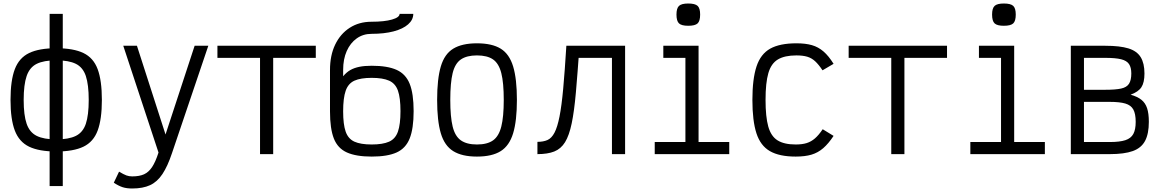

<svg xmlns="http://www.w3.org/2000/svg" viewBox="-20 -879 6640 1095"><path d="M301 -15Q203 -15 146 -42.5Q89 -70 64.5 -134.5Q40 -199 40 -309Q40 -420 64.5 -484.5Q89 -549 146 -576.5Q203 -604 301 -604Q399 -604 456 -576.5Q513 -549 537 -484.5Q561 -420 561 -309Q561 -199 537 -134.5Q513 -70 456 -42.5Q399 -15 301 -15ZM263 182V-800H338V182ZM301 -84Q372 -84 412.5 -104Q453 -124 469.5 -173Q486 -222 486 -309Q486 -396 469.5 -445.5Q453 -495 412.5 -515Q372 -535 301 -535Q230 -535 189.5 -515Q149 -495 132 -445.5Q115 -396 115 -309Q115 -222 132 -173Q149 -124 189.5 -104Q230 -84 301 -84Z M734 196Q702 196 679 188.5Q656 181 629 163L659 100Q686 116 701 121.5Q716 127 734 127Q775 127 801.5 115Q828 103 847.5 73.5Q867 44 884 -9L683 -618H761L924 -112L1090 -618H1168L961 -6Q936 69 906.5 113.5Q877 158 836 177Q795 196 734 196Z M1463 0V-618H1538V0ZM1220 -549V-618H1781V-549Z M2100 14Q2011 14 1958.5 -9.5Q1906 -33 1884 -89Q1862 -145 1862 -244V-480Q1862 -563 1891.5 -624.5Q1921 -686 1974.5 -720.5Q2028 -755 2099 -755Q2172 -755 2215.5 -767.5Q2259 -780 2259 -800H2337Q2337 -766 2307.5 -740Q2278 -714 2224.5 -700Q2171 -686 2099 -686Q2051 -686 2014.5 -660Q1978 -634 1957.5 -588Q1937 -542 1937 -480V-444Q1956 -467 1978 -479.5Q2000 -492 2029.5 -498Q2059 -504 2100 -504Q2190 -504 2242 -480.5Q2294 -457 2316.5 -401Q2339 -345 2339 -245Q2339 -146 2316.5 -89.5Q2294 -33 2242 -9.5Q2190 14 2100 14ZM2100 -55Q2163 -55 2199 -71Q2235 -87 2249.5 -128.5Q2264 -170 2264 -245Q2264 -321 2249.5 -362Q2235 -403 2199 -419Q2163 -435 2100 -435Q2037 -435 2001.5 -419Q1966 -403 1951.5 -361.5Q1937 -320 1937 -244Q1937 -169 1951.5 -128Q1966 -87 2001.5 -71Q2037 -55 2100 -55Z M2700 14Q2615 14 2565 -17Q2515 -48 2494 -119Q2473 -190 2473 -309Q2473 -429 2494 -500Q2515 -571 2565 -601.5Q2615 -632 2700 -632Q2786 -632 2835.5 -601.5Q2885 -571 2906.5 -500Q2928 -429 2928 -309Q2928 -190 2906.5 -119Q2885 -48 2835.5 -17Q2786 14 2700 14ZM2700 -55Q2759 -55 2792 -78.5Q2825 -102 2839 -157.5Q2853 -213 2853 -309Q2853 -407 2839 -462Q2825 -517 2792 -540Q2759 -563 2700 -563Q2642 -563 2608.5 -540Q2575 -517 2561.5 -462Q2548 -407 2548 -309Q2548 -213 2561.5 -157.5Q2575 -102 2608.5 -78.5Q2642 -55 2700 -55Z M3470 0V-549H3231V-618H3545V0ZM3045 0V-70Q3079 -70 3102.5 -80.5Q3126 -91 3142.5 -122.5Q3159 -154 3171 -214.5Q3183 -275 3192 -373.5Q3201 -472 3210 -618H3285Q3274 -462 3264.5 -353.5Q3255 -245 3240.5 -175.5Q3226 -106 3202.5 -68Q3179 -30 3141 -15Q3103 0 3045 0Z M3889 0V-596L3936 -549H3763V-618H3964V0ZM3714 0V-69H4139V0ZM3905 -732Q3867 -732 3852.5 -745.5Q3838 -759 3838 -796Q3838 -832 3852.5 -845.5Q3867 -859 3905 -859Q3944 -859 3958.5 -845.5Q3973 -832 3973 -796Q3973 -759 3958.5 -745.5Q3944 -732 3905 -732Z M4518 14Q4425 14 4371 -17Q4317 -48 4294 -119Q4271 -190 4271 -309Q4271 -429 4294.5 -500Q4318 -571 4372.5 -601.5Q4427 -632 4522 -632Q4574 -632 4610.5 -621.5Q4647 -611 4676.5 -585.5Q4706 -560 4734 -515L4671 -478Q4649 -511 4629 -529.5Q4609 -548 4584 -555.5Q4559 -563 4522 -563Q4455 -563 4416.5 -540Q4378 -517 4362 -462Q4346 -407 4346 -309Q4346 -213 4361.5 -157.5Q4377 -102 4414.5 -78.5Q4452 -55 4518 -55Q4555 -55 4580.5 -63Q4606 -71 4627.5 -89.5Q4649 -108 4672 -142L4734 -104Q4705 -60 4675 -34Q4645 -8 4608 3Q4571 14 4518 14Z M5063 0V-618H5138V0ZM4820 -549V-618H5381V-549Z M5689 0V-596L5736 -549H5563V-618H5764V0ZM5514 0V-69H5939V0ZM5705 -732Q5667 -732 5652.5 -745.5Q5638 -759 5638 -796Q5638 -832 5652.5 -845.5Q5667 -859 5705 -859Q5744 -859 5758.5 -845.5Q5773 -832 5773 -796Q5773 -759 5758.5 -745.5Q5744 -732 5705 -732Z M6087 0V-618H6284Q6367 -618 6415.5 -603Q6464 -588 6485.5 -553Q6507 -518 6507 -460Q6507 -408 6489.5 -381.5Q6472 -355 6428 -339Q6467 -328 6489.5 -310Q6512 -292 6522 -262Q6532 -232 6532 -184Q6532 -116 6510.5 -75.5Q6489 -35 6440.5 -17.5Q6392 0 6309 0ZM6162 -69H6309Q6366 -69 6398 -79.5Q6430 -90 6443.5 -115Q6457 -140 6457 -184Q6457 -230 6443.5 -254.5Q6430 -279 6398 -288.5Q6366 -298 6309 -298H6162ZM6162 -367H6284Q6342 -367 6374 -374Q6406 -381 6419 -401.5Q6432 -422 6432 -460Q6432 -494 6419 -513.5Q6406 -533 6374 -541Q6342 -549 6284 -549H6162Z"/></svg>

Font: Victor Mono
Style: Regular
Weight: 400
Monospace: yes
Designer: Rune Bjørnerås
Version: Version 1.561;gftools[0.9.30]